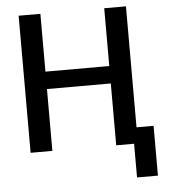

<svg xmlns="http://www.w3.org/2000/svg" viewBox="-59 -764 875 992"><g transform="rotate(-5 378.5 -268.0)"><path d="M187.5 -710.9H74.7V0H187.5V-320.8H518.6V0H611.3V174.8H719.7V-83.5H631.3V-710.9H518.6V-411.1H187.5Z"/></g></svg>

Font: Bert Sans Medium
Style: Regular
Weight: 500
Designer: Christian Robertson (Google), Cristiano Sobral
Foundry: Google, Cristiano Sobral
Version: Version 3.101